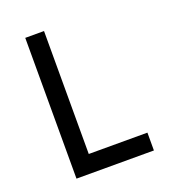

<svg xmlns="http://www.w3.org/2000/svg" viewBox="-115 -684 679 769"><g transform="rotate(-20 225.0 -300.0)"><path d="M410 0H80V-600H160V-76H410Z"/></g></svg>

Font: Gauge
Style: Regular
Weight: 400
Designer: Daniel Pimley
Foundry: Daniel Pimley
Version: Version 2.0